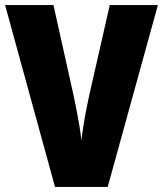

<svg xmlns="http://www.w3.org/2000/svg" viewBox="-20 -827 640 754"><path d="M600 -807 403 -93H196L0 -807H190L269 -452Q274 -429 280.5 -395.5Q287 -362 292.5 -329Q298 -296 299 -275Q302 -296 307 -329Q312 -362 318.5 -395Q325 -428 330 -451L411 -807Z"/></svg>

Font: Noto Sans Kannada UI Condensed Black
Style: Regular
Weight: 900
Width: 3
Designer: Jelle Bosma - Monotype Design Team
Foundry: Monotype Imaging Inc.
Version: Version 2.005; ttfautohint (v1.8.4.7-5d5b)